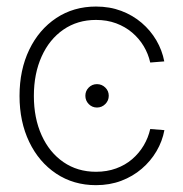

<svg xmlns="http://www.w3.org/2000/svg" viewBox="-20 -551 555 581"><path d="M273.4 -225.6Q258.8 -225.6 248.5 -236.1Q238.3 -246.6 238.3 -261.2Q238.3 -275.9 248.5 -286.1Q258.8 -296.4 273.4 -296.4Q288.1 -296.4 298.6 -286.1Q309.1 -275.9 309.1 -261.2Q309.1 -246.6 298.6 -236.1Q288.1 -225.6 273.4 -225.6ZM270.5 9.3Q202.6 9.3 150.1 -25.6Q97.7 -60.5 68.4 -121.6Q39.1 -182.6 39.1 -260.7Q39.1 -339.4 68.4 -400.4Q97.7 -461.4 150.1 -496.3Q202.6 -531.2 270.5 -531.2Q312 -531.2 346.9 -518.1Q381.8 -504.9 408.7 -481.9Q435.5 -459 453.1 -429Q470.7 -398.9 477.1 -365.2L434.6 -361.8Q428.7 -388.2 414.8 -411.4Q400.9 -434.6 379.9 -452.4Q358.9 -470.2 331.3 -480.5Q303.7 -490.7 270.5 -490.7Q214.4 -490.7 171.9 -461.4Q129.4 -432.1 106 -380.1Q82.5 -328.1 82.5 -260.7Q82.5 -193.4 106 -141.6Q129.4 -89.8 171.9 -60.5Q214.4 -31.2 270.5 -31.2Q303.7 -31.2 331.3 -41.3Q358.9 -51.3 379.9 -69.3Q400.9 -87.4 414.8 -110.8Q428.7 -134.3 434.6 -160.6L477.5 -157.2Q471.2 -123.5 453.6 -93.5Q436 -63.5 408.9 -40.3Q381.8 -17.1 346.9 -3.9Q312 9.3 270.5 9.3Z"/></svg>

Font: Inter 28pt ExtraLight
Style: Regular
Weight: 250
Designer: Rasmus Andersson
Foundry: rsms
Version: Version 4.001;git-66647c0bb